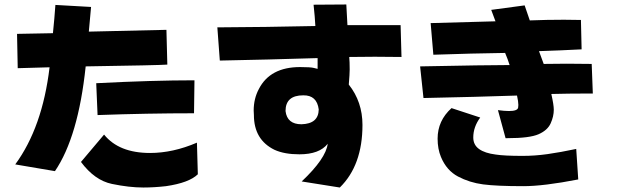

<svg xmlns="http://www.w3.org/2000/svg" viewBox="-20 -778 2749 856"><path d="M415 -265 409 -407Q661 -420 847 -420L845 -273Q638 -273 415 -265ZM225 -15 48 -45Q169 -210 201 -478L59 -474L56 -627Q131 -628 216 -630Q223 -698 227 -756L386 -747Q381 -696 376 -637L722 -645L726 -490Q688 -487 362 -482Q329 -168 225 -15ZM619 58Q556 58 479 42Q402 26 341 -56L444 -178Q510 -96 649 -96Q751 -96 858 -142L862 -1Q823 37 720 52Q667 58 619 58Z M1324 -224Q1400 -226 1401 -290Q1393 -354 1332 -353Q1253 -353 1253 -283Q1260 -224 1324 -224ZM1495 58 1325 31Q1433 -71 1441 -137Q1404 -90 1315 -90Q1248 -90 1204 -110Q1112 -155 1112 -265L1111 -285Q1111 -338 1134 -381Q1184 -479 1318 -479Q1365 -479 1379.5 -475Q1394 -471 1396 -471V-519Q1172 -512 960 -508L949 -656Q1163 -657 1386 -662Q1384 -702 1378 -757L1524 -758Q1527 -709 1529 -666H1645Q1712 -666 1766 -666L1770 -524Q1715 -525 1651 -525L1537 -524Q1539 -504 1539 -468Q1539 -448 1535 -401Q1596 -324 1596 -221Q1596 -41 1495 58Z M2243 -162H2234L2200 -287Q2229 -283 2249 -283Q2287 -283 2290 -298Q2291 -303 2291 -310Q2291 -325 2285 -352Q2109 -346 1868 -341L1853 -482Q2153 -488 2252 -488Q2244 -514 2232 -542Q2085 -540 1912 -534L1900 -675Q2060 -680 2189 -683L2170 -734L2319 -754L2342 -687Q2417 -690 2494 -690L2570 -689L2573 -558Q2478 -553 2383 -550L2404 -493Q2453 -494 2507 -494L2618 -493L2623 -361H2592Q2517 -361 2438 -359Q2449 -310 2449 -289Q2449 -259 2435 -228Q2421 -197 2381 -179.5Q2341 -162 2243 -162ZM2313 52Q2194 52 2133.5 44Q2073 36 2022 9Q1971 -18 1946 -78Q1931 -114 1931 -160Q1931 -240 1993 -296L2121 -254Q2090 -212 2090 -165Q2090 -132 2116 -113.5Q2142 -95 2190 -89Q2228 -83 2310 -83Q2365 -83 2421.5 -91Q2478 -99 2549 -114L2558 22Q2404 52 2313 52Z"/></svg>

Font: KN Bobohei
Style: Bold
Weight: 700
Designer: Kingnam Type Foundry
Version: Version 1.710;March 18, 2023